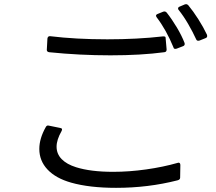

<svg xmlns="http://www.w3.org/2000/svg" viewBox="-20 -890 1040 923"><path d="M933 -694Q926 -694 923 -701Q907 -736 885 -774Q863 -812 839 -842Q836 -845 836 -849Q836 -855 843 -858L869 -869Q871 -870 875 -870Q880 -870 885 -865Q909 -836 933.5 -797.5Q958 -759 975 -723Q976 -721 976 -717Q976 -710 969 -707L939 -695Q937 -694 933 -694ZM823 -655Q815 -655 814 -662Q779 -747 733 -807Q730 -812 730 -814Q730 -820 738 -823L765 -834Q767 -835 771 -835Q776 -835 781 -830Q807 -797 830.5 -757.5Q854 -718 867 -684Q868 -682 868 -679Q868 -671 860 -668L829 -656Q827 -655 823 -655ZM770 -639Q658 -624 511 -624Q363 -624 216 -639Q205 -641 205 -650Q205 -657 208 -705Q210 -717 221 -716Q344 -701 496 -701Q640 -701 763 -715H767Q776 -715 776 -709L781 -652Q781 -640 770 -639ZM169 -174Q169 -224 200 -279Q205 -289 215 -286L269 -275Q283 -273 276 -260Q252 -218 252 -185Q252 -150 276.5 -125Q301 -100 346 -86Q416 -64 524 -64Q601 -64 682.5 -75.5Q764 -87 834 -107L838 -108Q847 -108 847 -96L846 -36Q846 -26 833 -23Q692 13 538 13Q410 13 322 -12Q248 -33 208.5 -75Q169 -117 169 -174Z"/></svg>

Font: LINE Seed JP_TTF Regular
Style: Regular
Weight: 400
Designer: LINE & Fontrix & Fontworks
Version: Version 1.002